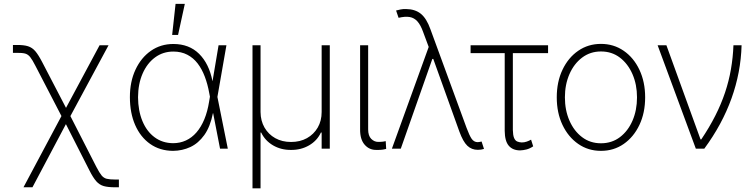

<svg xmlns="http://www.w3.org/2000/svg" viewBox="-20 -785 3985 1014"><path d="M104 204.1 315.9 -193.4H340.8L489.3 97.2Q504.9 127.4 516.4 141.4Q527.8 155.3 543.7 159.2Q559.6 163.1 587.4 163.1H607.9V204.1H587.4Q550.8 204.1 528.1 197.8Q505.4 191.4 488.5 172.4Q471.7 153.3 452.6 115.7L328.1 -129.4L151.4 204.1ZM311 -159.7 167 -437.5Q150.9 -469.2 139.4 -483.6Q127.9 -498 112.5 -502.2Q97.2 -506.3 68.8 -505.9H48.3V-547.4H68.8Q105.5 -547.9 127.9 -540.8Q150.4 -533.7 166.7 -514.4Q183.1 -495.1 203.1 -456.5L328.6 -215.3L505.9 -545.9H553.2L345.2 -159.7Z M894 11.7Q824.2 11.2 772.9 -24.9Q721.7 -61 693.8 -124.8Q666 -188.5 666 -272Q666 -354 695.6 -417.2Q725.1 -480.5 776.9 -516.6Q828.6 -552.7 895.5 -552.7Q979 -552.7 1031.5 -500.7Q1084 -448.7 1102.1 -356.9H1117.2L1127.9 -274.4L1183.1 0H1142.1L1085 -293.5Q1076.7 -340.3 1061.5 -380.4Q1046.4 -420.4 1023.7 -450Q1001 -479.5 969 -496.1Q937 -512.7 895.5 -512.7Q840.8 -512.7 798.8 -481.7Q756.8 -450.7 733.2 -396.5Q709.5 -342.3 709 -271.5Q709.5 -200.2 732.2 -145.5Q754.9 -90.8 796.4 -60.1Q837.9 -29.3 894 -28.8Q930.7 -28.8 961.9 -43.2Q993.2 -57.6 1017.6 -85.7Q1042 -113.8 1059.1 -155Q1076.2 -196.3 1084.5 -249.5L1134.3 -545.9H1175.8L1127.9 -271.5L1117.7 -187H1104.5Q1090.3 -115.7 1059.1 -72Q1027.8 -28.3 985.4 -8.5Q942.9 11.2 894 11.7ZM889.2 -600.6 907.2 -764.6H956.1L920.4 -600.6Z M1313.5 209.5V-545.9H1356V-193.4Q1356.4 -147 1377 -111.3Q1397.5 -75.7 1433.6 -55.4Q1469.7 -35.2 1517.1 -35.2Q1564.9 -35.2 1601.1 -55.4Q1637.2 -75.7 1658 -111.3Q1678.7 -147 1678.7 -193.4V-545.9H1721.7V0H1678.7V-85H1674.8Q1654.8 -42 1612.3 -17.3Q1569.8 7.3 1517.1 6.8Q1464.4 7.3 1422.1 -17.3Q1379.9 -42 1359.4 -85H1356V209.5Z M1881.8 -545.9H1924.3V-101.6Q1924.3 -67.9 1940.4 -51.8Q1956.5 -35.6 1977.5 -35.6Q1992.7 -35.6 2003.7 -37.1Q2014.6 -38.6 2017.1 -39.6L2019.5 1.5Q2015.6 2.9 2002.2 5.1Q1988.8 7.3 1967.8 6.8Q1930.2 7.3 1905.8 -20.8Q1881.3 -48.8 1881.8 -101.6Z M2503.4 6.3Q2470.7 6.3 2448 -15.4Q2425.3 -37.1 2405.8 -90.8L2268.6 -472.7L2256.8 -502.9L2214.8 -615.7Q2201.7 -652.8 2184.6 -671.9Q2167.5 -690.9 2143.6 -695.1Q2119.6 -699.2 2085 -690.9L2071.8 -729.5Q2082 -732.4 2095.7 -735.1Q2109.4 -737.8 2124 -737.3Q2172.4 -736.8 2202.6 -712.2Q2232.9 -687.5 2252.9 -631.3L2443.8 -110.4Q2459 -69.3 2470.9 -52Q2482.9 -34.7 2502.4 -34.2Q2511.7 -34.7 2523.4 -37.6L2536.1 1.5Q2528.3 3.9 2520.3 5.1Q2512.2 6.3 2503.4 6.3ZM2049.8 0 2252.4 -560.1 2274.9 -473.6H2263.2L2096.7 0Z M2874.5 -545.9V-504.4H2465.3V-545.9ZM2645.5 -545.9H2688.5V-98.6Q2689 -71.3 2694.8 -56.9Q2700.7 -42.5 2711.4 -37.8Q2722.2 -33.2 2735.4 -32.7Q2749 -32.7 2761.7 -37.1Q2774.4 -41.5 2784.7 -47.4L2795.9 -12.2Q2777.8 0 2760.3 4.4Q2742.7 8.8 2726.1 9.3Q2687 8.8 2666.5 -15.9Q2646 -40.5 2645.5 -93.8Z M3153.8 11.7Q3086.4 11.7 3033.7 -24.9Q2981 -61.5 2950.7 -125.2Q2920.4 -189 2920.4 -271Q2920.4 -353 2950.7 -416.7Q2981 -480.5 3033.7 -516.8Q3086.4 -553.2 3153.8 -553.2Q3221.2 -553.2 3273.9 -516.8Q3326.7 -480.5 3356.9 -416.5Q3387.2 -352.5 3387.2 -271Q3387.2 -189 3356.9 -125.2Q3326.7 -61.5 3274.2 -24.9Q3221.7 11.7 3153.8 11.7ZM3153.8 -28.3Q3211.4 -28.3 3254.2 -60.8Q3296.9 -93.3 3320.6 -148.2Q3344.2 -203.1 3344.2 -271Q3344.2 -338.4 3320.3 -393.3Q3296.4 -448.2 3253.9 -480.7Q3211.4 -513.2 3153.8 -513.2Q3097.2 -513.2 3054.2 -480.7Q3011.2 -448.2 2987.3 -393.3Q2963.4 -338.4 2963.4 -271Q2963.4 -203.1 2987.3 -148.2Q3011.2 -93.3 3054 -60.8Q3096.7 -28.3 3153.8 -28.3Z M3654.8 0 3453.1 -545.9H3499.5L3679.7 -48.8H3683.6Q3726.1 -111.8 3757.3 -173.3Q3788.6 -234.9 3809.1 -296.1Q3829.6 -357.4 3840.3 -419.7Q3851.1 -481.9 3853.5 -545.9H3896.5Q3892.6 -402.8 3843.3 -265.4Q3793.9 -127.9 3699.7 0Z"/></svg>

Font: Inter Tight ExtraLight
Style: Regular
Weight: 250
Designer: Rasmus Andersson
Foundry: rsms
Version: Version 3.004